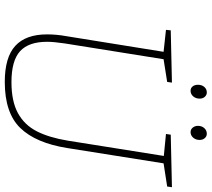

<svg xmlns="http://www.w3.org/2000/svg" viewBox="-61 -818 886 804"><g transform="rotate(90 382.0 -416.0)"><path d="M764 -693 761 -673 664 -658 600 -255Q579 -123 516 -58Q453 7 323 7Q220 7 172 -37Q124 -81 124 -170Q124 -209 131 -248L197 -658L105 -668L107 -688L326 -693L323 -673L228 -658L162 -245Q155 -198 155 -170Q155 -93 194.5 -57Q234 -21 324 -21Q404 -21 453.5 -48Q503 -75 529.5 -126.5Q556 -178 569 -257L633 -659L541 -668L544 -688ZM335 -802Q335 -818 344 -828.5Q353 -839 367 -839Q378 -839 385.5 -830.5Q393 -822 393 -809Q393 -793 383.5 -782Q374 -771 360 -771Q349 -771 342 -779.5Q335 -788 335 -802ZM507 -802Q507 -818 516.5 -828.5Q526 -839 540 -839Q551 -839 558.5 -830.5Q566 -822 566 -809Q566 -793 556.5 -782Q547 -771 533 -771Q522 -771 514.5 -780Q507 -789 507 -802Z"/></g></svg>

Font: Bitter Pro ExtraLight
Style: Italic
Weight: 275
Italic angle: -9°
Designer: Sol Matas, and Bitter project Authors
Foundry: Sol Matas
Version: Version 1.010